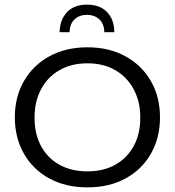

<svg xmlns="http://www.w3.org/2000/svg" viewBox="-20 -798 754 828"><path d="M357 10Q263 10 192.5 -28.5Q122 -67 83 -135.5Q44 -204 44 -292Q44 -380 83 -448Q122 -516 192.5 -555Q263 -594 357 -594Q451 -594 521.5 -555Q592 -516 631 -448Q670 -380 670 -292Q670 -204 631 -135.5Q592 -67 521.5 -28.5Q451 10 357 10ZM357 -59Q426 -59 477 -87.5Q528 -116 556.5 -168Q585 -220 585 -291Q585 -360 556.5 -413Q528 -466 477 -495.5Q426 -525 357 -525Q288 -525 236.5 -495.5Q185 -466 157 -413Q129 -360 129 -291Q129 -220 157 -168Q185 -116 236.5 -87.5Q288 -59 357 -59ZM237 -659Q238 -712 268.5 -745Q299 -778 355 -778Q412 -778 442.5 -745Q473 -712 473 -659H430Q429 -696 408 -715Q387 -734 355 -734Q323 -734 302 -715Q281 -696 280 -659Z"/></svg>

Font: Rokkitt
Style: Regular
Weight: 400
Designer: Vernon Adams
Foundry: Vernon Adams
Version: Version 3.103